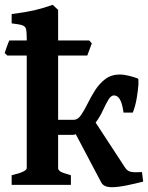

<svg xmlns="http://www.w3.org/2000/svg" viewBox="-27 -777 622 807"><path d="M339.8 -543.5H3.9L-7.3 -554.2Q-4.9 -562 1.7 -580.6Q8.3 -599.1 12.2 -606.9H348.1L358.9 -594.7ZM283.2 -273.4Q299.8 -273.4 313.2 -292.7Q326.7 -312 340.6 -340.3Q354.5 -368.7 372.3 -397Q390.1 -425.3 415.5 -444.6Q440.9 -463.9 477.1 -463.9Q493.2 -463.9 515.1 -458.5Q537.1 -453.1 552.7 -446.8Q556.2 -445.8 554.7 -421.4Q553.2 -397 547.6 -364Q542 -331.1 531.2 -303.7H492.2Q486.8 -343.8 476.6 -359.9Q466.3 -376 452.1 -376Q439.5 -376 428.5 -357.7Q417.5 -339.4 405.3 -312.7Q393.1 -286.1 375 -261.7L499.5 -71.3Q508.8 -57.6 523.9 -54.7Q539.1 -51.8 569.8 -53.7L574.7 -13.7Q544.9 -5.9 506.6 2Q468.3 9.8 442.9 9.8Q408.7 9.8 398.4 -10.3L291.5 -212.9Q288.1 -210.9 282.5 -210.4Q276.9 -210 270 -210H217.3V-70.3Q217.3 -63 226.1 -56.6Q234.9 -50.3 271 -40.5V0H22V-40.5Q85.4 -55.2 85.4 -70.3V-614.3Q85.4 -641.6 82.8 -653.8Q80.1 -666 66.9 -670.7Q53.7 -675.3 22 -678.7V-717.8Q81.5 -725.6 118.7 -734.1Q155.8 -742.7 194.3 -756.8L217.3 -735.4V-273.4Z"/></svg>

Font: Gentium Book Plus
Style: Bold
Weight: 700
Designer: Victor Gaultney, Annie Olsen, Iska Routamaa, Becca Hirsbrunner
Foundry: SIL International
Version: Version 6.101